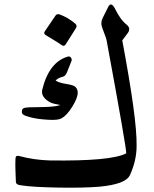

<svg xmlns="http://www.w3.org/2000/svg" viewBox="-20 -836 697 870"><path d="M470 -804Q484 -833 504 -791Q514 -771 526 -754Q538 -737 554 -724Q575 -707 558 -685L534 -653Q567 -477 583.5 -357.5Q600 -238 599 -175Q599 -109 569 -43Q550 -1 430 10Q393 13 346.5 14Q300 15 244 14Q188 13 144.5 10.5Q101 8 70 3Q52 0 52 -12Q51 -38 50 -64Q49 -90 50 -115Q50 -134 67 -129Q101 -120 135.5 -115Q170 -110 206 -109Q482 -105 552 -141Q554 -161 464 -648Q463 -660 444 -708Q434 -732 445 -754ZM289 -580Q298 -581 302 -574Q307 -566 304 -560L283 -507Q276 -492 267 -489Q242 -483 232 -471Q247 -461 278 -456Q309 -451 318 -445Q355 -418 295 -334Q271 -302 249 -296Q229 -290 176 -295Q151 -297 130.5 -301.5Q110 -306 94 -312Q79 -318 79 -328Q79 -339 83 -343Q88 -348 104 -349Q112 -350 130.5 -350Q149 -350 177 -351Q232 -352 253 -360L225 -366Q212 -369 201.5 -375.5Q191 -382 183 -390Q167 -408 171 -428Q202 -556 289 -580ZM232 -766Q238 -774 249 -771Q269 -764 287.5 -753Q306 -742 322 -728Q330 -720 325 -710L277 -634Q270 -624 259 -632Q249 -640 187 -677Q176 -684 183 -694Z"/></svg>

Font: Amiri
Style: Bold
Weight: 700
Designer: Khaled Hosny
Version: Version 0.113